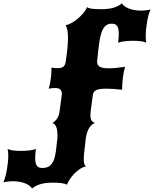

<svg xmlns="http://www.w3.org/2000/svg" viewBox="-148 -835 916 1124"><path d="M-24.9 48.3Q31.7 48.3 62 37.1Q60.1 52.7 59.1 65.7Q58.1 78.6 58.1 89.8Q58.1 120.6 67.4 134.5Q76.7 148.4 99.1 148.4Q126 148.4 141.8 136.7Q157.7 125 166.5 103Q175.3 81.1 179.4 49.6Q183.6 18.1 187.5 -22Q188 -27.3 188.2 -33.2Q188.5 -39.1 188.5 -44.4Q188.5 -57.1 187 -68.8Q185.5 -80.6 181.9 -90.1Q178.2 -99.6 172.6 -106.2Q167 -112.8 158.7 -114.7Q168.5 -121.1 175.8 -128.2Q183.1 -135.3 188.2 -144Q193.4 -152.8 196.8 -164.6Q200.2 -176.3 202.1 -191.9L213.9 -280.8V-287.1Q213.9 -301.8 205.3 -310.8Q196.8 -319.8 172.9 -319.8Q165.5 -319.8 156.7 -318.8Q147.9 -317.9 137.2 -315.9Q140.6 -327.6 143.6 -341.6Q146.5 -355.5 148.7 -370.1Q150.9 -384.8 152.1 -399.2Q153.3 -413.6 153.3 -426.3Q153.3 -429.7 153.3 -432.9Q153.3 -436 152.8 -439Q173.3 -436 188 -436Q211.9 -436 222.7 -444.3Q233.4 -452.6 236.3 -472.2Q243.7 -520 246.8 -554Q250 -587.9 250 -612.3Q250 -644.5 245.8 -661.4Q241.7 -678.2 236.3 -688Q252.4 -689.9 272.2 -701.2Q292 -712.4 310.1 -728Q328.1 -743.7 342.3 -761.2Q356.4 -778.8 361.3 -793.5Q371.1 -785.6 395 -783.4Q418.9 -781.2 446.3 -781.2Q489.3 -781.2 518.8 -790.5Q548.3 -799.8 565.4 -815.4Q570.8 -806.2 581.5 -798.3Q592.3 -790.5 606.9 -784.9Q621.6 -779.3 638.7 -776.1Q655.8 -772.9 674.3 -772.9Q700.2 -772.9 712.9 -775.4Q725.6 -777.8 733.4 -779.3Q727.1 -766.6 721.9 -747.8Q716.8 -729 713.1 -707.8Q709.5 -686.5 707.3 -664.8Q705.1 -643.1 705.1 -625Q705.1 -611.8 705.8 -601.3Q706.5 -590.8 709 -585Q687 -596.2 630.4 -596.2Q573.7 -596.2 543.5 -585Q545.4 -600.6 546.4 -613.5Q547.4 -626.5 547.4 -637.2Q547.4 -668 538.1 -682.1Q528.8 -696.3 506.3 -696.3Q484.4 -696.3 470.5 -684.6Q456.5 -672.9 447.3 -647.2Q438 -621.6 432.4 -581.3Q426.8 -541 421.4 -483.4Q420.9 -481 420.7 -478.5Q420.4 -476.1 420.4 -473.6Q420.4 -454.1 435.8 -444.6Q451.2 -435.1 489.3 -435.1Q524.4 -435.1 584 -443.8Q580.1 -431.2 576.9 -414.6Q573.7 -397.9 571.5 -380.4Q569.3 -362.8 568.1 -346.2Q566.9 -329.6 566.9 -316.9V-309.6Q537.1 -313 514.2 -314.5Q491.2 -315.9 473.1 -315.9Q451.7 -315.9 437.3 -313.7Q422.9 -311.5 414.1 -306.9Q405.3 -302.2 401.1 -295.2Q397 -288.1 395.5 -278.8L383.3 -187Q382.3 -179.2 381.8 -172.6Q381.3 -166 381.3 -160.2Q381.3 -137.7 388.2 -128.7Q395 -119.6 407.2 -114.7Q395 -110.4 386 -101.3Q377 -92.3 370.6 -79.8Q364.3 -67.4 360.1 -52.5Q356 -37.6 354 -22Q347.7 27.3 345 55.9Q342.3 84.5 342.3 99.6Q342.3 108.9 343.3 114.7Q344.2 120.6 345.7 124.8Q347.2 128.9 349.4 132.3Q351.6 135.7 354.5 140.1Q338.4 142.1 320.8 153.6Q303.2 165 287.8 180.7Q272.5 196.3 260.7 214.1Q249 231.9 244.1 246.6Q239.3 243.2 230.5 240.7Q221.7 238.3 210.4 236.8Q199.2 235.4 186 234.9Q172.9 234.4 159.2 234.4Q116.2 234.4 86.7 243.7Q57.1 252.9 40 268.6Q34.7 259.3 23.9 251.5Q13.2 243.7 -1.5 238Q-16.1 232.4 -33.4 229.2Q-50.8 226.1 -68.8 226.1Q-94.7 226.1 -107.4 228.5Q-120.1 231 -127.9 232.4Q-122.6 220.2 -117.4 201.7Q-112.3 183.1 -108.4 161.9Q-104.5 140.6 -102.1 118.7Q-99.6 96.7 -99.6 77.1Q-99.6 49.8 -103.5 37.1Q-81.5 48.3 -24.9 48.3Z"/></svg>

Font: Arbutus
Style: Regular
Weight: 400
Designer: Karolina Lach
Foundry: Sorkin Type Co.
Version: Version 1.003